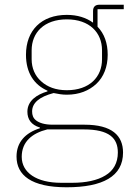

<svg xmlns="http://www.w3.org/2000/svg" viewBox="-20 -581 567 813"><path d="M501 65C501 166 415 212 262 212C113 212 50 161 50 82C50 22 86 -18 149 -38V-41C112 -52 96 -76 96 -108C96 -155 137 -181 181 -194V-197C124 -222 90 -273 90 -349C90 -452 155 -518 263 -518C308 -518 345 -506 374 -485V-534C374 -552 383 -561 401 -561H504V-542H393V-468C422 -438 436 -398 436 -349C436 -298 419 -255 388 -226C357 -197 315 -180 263 -180C243 -180 227 -183 207 -187C146 -171 116 -145 116 -109C116 -94 120 -81 133 -71C146 -61 168 -53 203 -53H338C454 -53 501 -7 501 65ZM479 65C479 4 443 -33 335 -33H180C116 -17 72 19 72 83C72 150 135 193 238 193H287C343 193 392 183 426 162C460 142 479 109 479 65ZM263 -199C359 -199 412 -255 412 -330V-368C412 -443 359 -499 263 -499C167 -499 114 -443 114 -368V-330C114 -293 128 -260 154 -237C180 -213 216 -199 263 -199Z"/></svg>

Font: Plexus Sans Thin
Style: Regular
Weight: 250
Version: Version 2.001;PS 002.001;hotconv 1.0.70;makeotf.lib2.5.58329